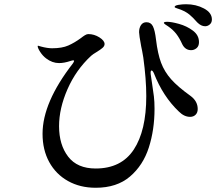

<svg xmlns="http://www.w3.org/2000/svg" viewBox="-20 -862 1040 907"><path d="M981 -770Q981 -755 971 -746.5Q961 -738 949 -738Q930 -738 912 -756Q890 -781 874.5 -793.5Q859 -806 835 -816Q825 -820 815 -823Q805 -826 805 -829Q805 -836 823 -839Q841 -842 859 -842Q906 -842 943.5 -822Q981 -802 981 -770ZM920 -663Q920 -644 908.5 -634.5Q897 -625 883 -625Q855 -625 841 -653Q828 -682 813 -701.5Q798 -721 775 -737Q769 -741 761.5 -746Q754 -751 754 -754Q754 -759 770 -759Q790 -759 826 -749Q862 -739 891 -717.5Q920 -696 920 -663ZM914 -347Q914 -330 904 -320Q894 -310 878 -310Q850 -310 825 -335Q750 -406 707 -516Q701 -529 696 -529Q693 -529 692 -524Q691 -519 692 -511L698 -470Q704 -431 707 -406.5Q710 -382 710 -348Q710 -249 683 -165Q656 -81 594 -28Q532 25 432 25Q358 25 301 -7Q244 -39 212.5 -96.5Q181 -154 181 -230Q181 -378 324 -562Q330 -571 330 -574Q330 -577 326 -577Q322 -577 313 -574Q283 -564 259 -564Q227 -564 198 -586Q182 -598 170 -616.5Q158 -635 158 -644Q158 -646 160 -646Q162 -646 165.5 -644.5Q169 -643 174 -642Q204 -634 226 -634Q273 -634 302.5 -647Q332 -660 362 -682Q372 -690 381 -695.5Q390 -701 397 -701Q425 -701 449.5 -685.5Q474 -670 474 -654Q474 -644 464 -635.5Q454 -627 436 -616Q419 -606 410 -598Q339 -532 299 -441Q259 -350 259 -266Q259 -178 302 -122Q345 -66 432 -66Q553 -66 612 -155.5Q671 -245 671 -408Q671 -487 657 -590Q651 -626 647 -643Q637 -697 637 -710Q637 -730 646 -743.5Q655 -757 672 -757Q693 -757 702.5 -737.5Q712 -718 717 -675Q725 -608 741 -565.5Q757 -523 788.5 -487.5Q820 -452 880 -409Q914 -384 914 -347Z"/></svg>

Font: Shippori Mincho B1 SemiBold
Style: Regular
Weight: 600
Designer: FONTDASU
Foundry: FONTDASU / Google Inc. / but / Adobe
Version: Version 3.110; ttfautohint (v1.8.3)